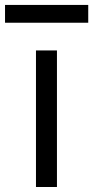

<svg xmlns="http://www.w3.org/2000/svg" viewBox="-67 -747 372 767"><path d="M76.7 0V-545.5H160.5V0ZM285.5 -727.3V-656.2H-46.9V-727.3Z"/></svg>

Font: Inter P
Style: Regular
Weight: 400
Designer: Rasmus Andersson
Foundry: rsms
Version: Version 3.018;git-588b23468